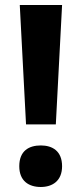

<svg xmlns="http://www.w3.org/2000/svg" viewBox="-20 -734 326 767"><path d="M203 -237 228 -714H59L84 -237ZM57 -70C57 -11 95 13 143 13C189 13 228 -11 228 -70C228 -131 189 -153 143 -153C95 -153 57 -131 57 -70Z"/></svg>

Font: Noto Sans Javanese
Style: Bold
Weight: 700
Designer: Monotype Design Team
Foundry: Monotype Imaging Inc.
Version: Version 2.005